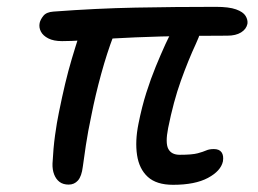

<svg xmlns="http://www.w3.org/2000/svg" viewBox="-20 -518 740 550"><path d="M475.8 11.4Q428.2 11.4 403.4 -11.3Q378.6 -34 372.6 -73.8Q366.6 -113.6 376.6 -163.2Q386.2 -211.6 399.1 -252.2Q412 -292.8 426.2 -327.3Q440.4 -361.8 453.6 -390.8Q472.2 -432.4 490.9 -451.9Q509.6 -471.4 536 -471.4Q555.8 -471.4 557.3 -450.8Q558.8 -430.2 541.6 -393.6Q519.2 -345.4 498.1 -286.6Q477 -227.8 461.6 -151Q453.2 -108.4 462.1 -91.5Q471 -74.6 494.8 -74.6Q530.4 -74.6 546.3 -78.9Q562.2 -83.2 570.8 -87.1Q579.4 -91 592.6 -91Q608.2 -91 614.7 -81.7Q621.2 -72.4 618.6 -55.8Q612.6 -28.2 575.7 -8.4Q538.8 11.4 475.8 11.4ZM176.8 10.8Q160.8 10.8 150.6 3.1Q140.4 -4.6 135.1 -18.3Q129.8 -32 130.4 -49.4Q132.6 -93.4 137.7 -130.5Q142.8 -167.6 148.8 -196.2Q158 -241.8 166.7 -278.3Q175.4 -314.8 185.7 -349.5Q196 -384.2 208.4 -422.4Q217.8 -448 233 -461.1Q248.2 -474.2 268.8 -474.2Q290.4 -474.2 303.1 -459Q315.8 -443.8 305 -415Q286.4 -366.4 269.8 -306Q253.2 -245.6 242 -188.6Q231.8 -140.6 226 -102Q220.2 -63.4 217.2 -40.4Q213.8 -12.8 203.3 -1Q192.8 10.8 176.8 10.8ZM157.8 -400.2Q133.6 -400.2 118.4 -408Q103.2 -415.8 97.1 -427.6Q91 -439.4 93.6 -452.2Q95.8 -462.2 104.4 -472.8Q113 -483.4 133 -484.8Q255.2 -494 368.3 -496.2Q481.4 -498.4 598.4 -498.4Q636 -498.4 656.3 -491.1Q676.6 -483.8 683.5 -472.4Q690.4 -461 688.8 -449.8Q685.6 -434.4 670.5 -425.1Q655.4 -415.8 631.4 -415.8Q519.6 -415.8 440.6 -413.5Q361.6 -411.2 308 -408Q254.4 -404.8 218.7 -402.5Q183 -400.2 157.8 -400.2Z"/></svg>

Font: Shantell Sans Light
Style: Italic
Weight: 300
Italic angle: -11°
Designer: Stephen Nixon, Anya Danilova, Shantell Martin
Foundry: Arrow Type
Version: Version 1.008;[ac192a2d6]